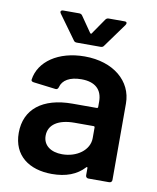

<svg xmlns="http://www.w3.org/2000/svg" viewBox="-81 -762 683 833"><g transform="rotate(10 261.0 -345.5)"><path d="M233 -84C184 -84 149 -108 149 -151C149 -200 192 -228 263 -228H347C350 -228 352 -226 352 -223V-176C352 -123 298 -84 233 -84ZM257 -519C141 -519 58 -461 47 -380V-378C47 -374 51 -371 58 -370L155 -358H158C163 -358 167 -361 169 -368C177 -400 209 -419 260 -419C321 -419 352 -389 352 -337V-313C352 -310 350 -308 347 -308H240C108 -308 32 -247 32 -143C32 -43 104 8 204 8C266 8 313 -10 346 -46C347 -47 348 -48 349 -48C350 -48 352 -48 352 -44V-12C352 -5 357 0 364 0H456C463 0 468 -5 468 -12V-349C468 -447 384 -519 257 -519ZM198 -579C201 -574 206 -572 212 -572H317C323 -572 328 -574 331 -579L407 -684C409 -687 410 -690 410 -692C410 -697 407 -699 400 -699H330C324 -699 319 -696 316 -691L269 -623C268 -620 265 -620 262 -623L215 -691C212 -696 207 -699 201 -699H130C123 -699 119 -696 119 -691C119 -690 120 -687 122 -684Z"/></g></svg>

Font: Barlow SemiBold Numbers
Style: Regular
Weight: 600
Designer: Jeremy Tribby
Foundry: Tribby Type
Version: Version 1.408